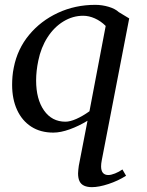

<svg xmlns="http://www.w3.org/2000/svg" viewBox="-20 -536 608 792"><path d="M305 148 341 -38Q305 -16 267.5 -2.5Q230 11 200 11Q147 11 109 -13.5Q71 -38 50.5 -82.5Q30 -127 30 -186Q30 -203 31.5 -221Q33 -239 37 -258Q52 -334 100 -392Q148 -450 219 -483Q290 -516 373 -516Q401 -516 428 -508Q455 -500 470 -486L513 -460L400 124Q397 139 397 150Q397 186 427 186Q438 186 454.5 179.5Q471 173 485 163L500 189Q467 210 427.5 223Q388 236 359 236Q340 236 327 230Q314 224 308 211.5Q302 199 302 179Q302 172 303 164.5Q304 157 305 148ZM138 -286Q129 -243 129 -204Q129 -127 161.5 -80.5Q194 -34 250 -34Q269 -34 295 -45.5Q321 -57 349 -77L416 -429Q396 -449 371.5 -460Q347 -471 323 -471Q280 -471 241.5 -447.5Q203 -424 176 -382Q149 -340 138 -286Z"/></svg>

Font: Wittgenstein
Style: Italic
Weight: 400
Italic angle: -11°
Designer: Jörg Drees
Foundry: Jörg Drees
Version: Version 1.500